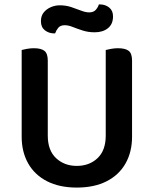

<svg xmlns="http://www.w3.org/2000/svg" viewBox="-20 -833 695 868"><path d="M327 15Q249 15 193 -13.5Q137 -42 107.5 -94Q78 -146 78 -215V-288H196V-220Q196 -153 233.5 -118Q271 -83 327 -83Q384 -83 421 -118Q458 -153 458 -220V-288H577V-215Q577 -146 547.5 -94Q518 -42 462 -13.5Q406 15 327 15ZM196 -253H78V-607Q85 -609 101 -612Q117 -615 133 -615Q166 -615 181 -603Q196 -591 196 -559ZM577 -252H458V-607Q466 -609 481.5 -612Q497 -615 513 -615Q547 -615 562 -603Q577 -591 577 -559ZM250 -809Q278 -809 302 -801Q326 -793 346.5 -785Q367 -777 383 -777Q403 -777 413 -788.5Q423 -800 427 -813H432Q456 -813 473.5 -799Q491 -785 491 -759Q491 -724 468 -705.5Q445 -687 408 -687Q379 -687 354 -695Q329 -703 309 -711Q289 -719 273 -719Q253 -719 243.5 -707.5Q234 -696 229 -682H225Q201 -682 183 -696Q165 -710 165 -737Q165 -761 177.5 -776.5Q190 -792 209.5 -800.5Q229 -809 250 -809Z"/></svg>

Font: BalooTamma2SemiBold
Style: Regular
Weight: 600
Designer: Divya Kowshik, Shuchita Grover and Ek Type
Foundry: Ek Type
Version: Version 1.700